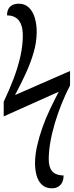

<svg xmlns="http://www.w3.org/2000/svg" viewBox="-24 -780 398 1036"><path d="M255 236Q223 236 202.5 217Q182 198 173.5 167Q165 136 165 101Q165 57 176 8Q187 -41 205 -92Q223 -143 246.5 -192Q270 -241 293 -285L-4 -152V-231Q27 -296 50 -357Q73 -418 86 -476Q99 -534 99 -588Q99 -627 88.5 -651Q78 -675 59 -686Q40 -697 14 -697Q14 -716 20.5 -730Q27 -744 41.5 -752Q56 -760 78 -760Q110 -760 131.5 -739.5Q153 -719 163.5 -684.5Q174 -650 174 -608Q174 -553 157.5 -496.5Q141 -440 114.5 -382.5Q88 -325 57 -267L354 -397V-319Q330 -273 309 -221Q288 -169 272 -115.5Q256 -62 247.5 -12.5Q239 37 239 80Q239 123 258 144.5Q277 166 319 167Q319 190 311 205Q303 220 289 228Q275 236 255 236Z"/></svg>

Font: Noto Serif Condensed
Style: Regular
Weight: 400
Width: 3
Designer: Monotype Design Team
Foundry: Monotype Imaging Inc.
Version: Version 2.015